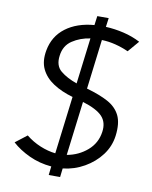

<svg xmlns="http://www.w3.org/2000/svg" viewBox="-88 -814 736 929"><g transform="rotate(10 280.0 -349.0)"><path d="M314 -748H370L364 -704Q408 -702 452.5 -691.5Q497 -681 535 -661L488 -606Q457 -620 423.5 -628.5Q390 -637 356 -638L326 -394Q390 -376 431.5 -353.5Q473 -331 491.5 -293.5Q510 -256 502 -193Q495 -140 463 -97.5Q431 -55 382 -27Q333 1 277 7L272 50H216L221 7Q162 2 111.5 -21.5Q61 -45 26 -77L83 -121Q115 -95 153.5 -79Q192 -63 229 -59L264 -342Q208 -358 167.5 -384.5Q127 -411 108.5 -449.5Q90 -488 100 -542Q113 -613 168 -654.5Q223 -696 308 -703ZM168 -528Q161 -478 192 -452.5Q223 -427 272 -410L300 -636Q251 -629 212.5 -603.5Q174 -578 168 -528ZM435 -200Q442 -248 414.5 -277Q387 -306 318 -327L285 -61Q342 -71 384.5 -107.5Q427 -144 435 -200Z"/></g></svg>

Font: Kulim Park Light
Style: Italic
Weight: 300
Italic angle: -8°
Designer: Noponies / Dale Sattler
Foundry: Noponies
Version: Version 1.000; ttfautohint (v1.8.3)